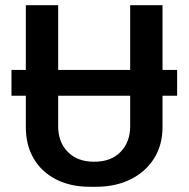

<svg xmlns="http://www.w3.org/2000/svg" viewBox="-20 -706 723 736"><path d="M24 -438H659V-339H24ZM325 10Q250 10 194.5 -18.5Q139 -47 109 -98.5Q79 -150 79 -219V-686H203V-222Q203 -161 240 -123.5Q277 -86 341 -86Q406 -86 442.5 -124Q479 -162 479 -222V-686H603V-219Q603 -150 570.5 -98.5Q538 -47 480.5 -18.5Q423 10 348 10Z"/></svg>

Font: Chivo Medium Medium
Style: Regular
Weight: 500
Version: Version 2.002